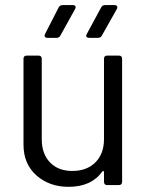

<svg xmlns="http://www.w3.org/2000/svg" viewBox="-20 -723 576 750"><path d="M386.2 -179.2V-493.2Q386.2 -505.9 398.9 -505.9H443.8Q457 -505.9 457 -493.2V-13.2Q457 0 443.8 0H398.9Q386.2 0 386.2 -13.2V-50.8Q386.2 -53.7 384 -54.9Q381.8 -56.2 379.9 -53.2Q336.9 6.8 248 6.8Q172.9 6.8 122.3 -37.8Q71.8 -82.5 71.8 -158.2V-493.2Q71.8 -505.9 85 -505.9H129.9Q143.1 -505.9 143.1 -493.2V-179.2Q143.1 -122.1 175.3 -88.6Q207.5 -55.2 262.2 -55.2Q319.3 -55.2 352.8 -88.9Q386.2 -122.6 386.2 -179.2ZM201.2 -575.2H165Q158.2 -575.2 155.5 -579.1Q152.8 -583 155.8 -589.8L209 -693.8Q213.9 -703.1 225.1 -703.1H264.2Q272.5 -703.1 274.7 -698.2Q276.9 -693.4 272.9 -687L215.8 -584Q211.4 -575.2 201.2 -575.2ZM362.8 -575.2H329.1Q320.8 -575.2 317.9 -579.1Q314.9 -583 318.8 -589.8L375 -693.8Q379.9 -703.1 390.1 -703.1H426.8Q435.1 -703.1 437.5 -698.2Q439.9 -693.4 436 -687L377.9 -584Q373.5 -575.2 362.8 -575.2Z"/></svg>

Font: Barlow
Style: Regular
Weight: 400
Designer: Jeremy Tribby
Foundry: Jeremy Tribby
Version: Version 1.101